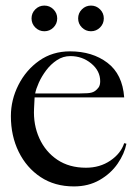

<svg xmlns="http://www.w3.org/2000/svg" viewBox="-20 -667 475 688"><path d="M245 1Q176 1 125.5 -32.5Q75 -66 47 -123Q19 -180 19 -251Q19 -309 46 -362.5Q73 -416 120.5 -449.5Q168 -483 231 -483Q311 -483 365 -442Q419 -401 425 -318H104L102 -278Q99 -220 121 -171.5Q143 -123 185.5 -94.5Q228 -66 288 -66Q338 -66 375.5 -91.5Q413 -117 425 -154L433 -152Q426 -116 401.5 -80.5Q377 -45 337 -22Q297 1 245 1ZM106 -332H261Q276 -332 293 -333Q310 -334 319 -340Q328 -346 333.5 -354Q339 -362 339 -376Q339 -413 307 -439.5Q275 -466 232 -466Q206 -466 184 -451.5Q162 -437 145.5 -415Q129 -393 119 -370.5Q109 -348 106 -332ZM306 -555Q287 -555 273.5 -568.5Q260 -582 260 -601Q260 -620 273.5 -633.5Q287 -647 306 -647Q325 -647 338.5 -633.5Q352 -620 352 -601Q352 -582 338.5 -568.5Q325 -555 306 -555ZM139 -555Q120 -555 106.5 -568.5Q93 -582 93 -601Q93 -620 106.5 -633.5Q120 -647 139 -647Q158 -647 171.5 -633.5Q185 -620 185 -601Q185 -582 171.5 -568.5Q158 -555 139 -555Z"/></svg>

Font: Mulat Addis
Style: Regular
Weight: 400
Designer: Fasil fikreab
Version: Version 1.001; ttfautohint (v1.8.3)